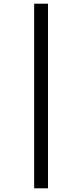

<svg xmlns="http://www.w3.org/2000/svg" viewBox="-20 -783 445 1040"><path d="M165 -763H240V237H165Z"/></svg>

Font: Noto Sans ExtraCondensed
Style: Regular
Weight: 400
Width: 2
Designer: Monotype Design Team
Foundry: Monotype Imaging Inc.
Version: Version 2.013